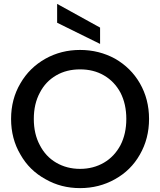

<svg xmlns="http://www.w3.org/2000/svg" viewBox="-20 -961 824 988"><path d="M392 7C392 7 392 7 392 7C457 7 517 -8 572 -39C626 -69 669 -111 700 -166C731 -220 747 -281 747 -349C747 -349 747 -349 747 -349C747 -417 731 -478 700 -532C669 -586 626 -628 572 -659C517 -689 457 -704 392 -704C392 -704 392 -704 392 -704C327 -704 268 -689 214 -659C159 -628 116 -586 85 -532C53 -478 37 -417 37 -349C37 -349 37 -349 37 -349C37 -281 53 -220 85 -166C116 -111 159 -69 214 -39C268 -8 327 7 392 7ZM392 -92C392 -92 392 -92 392 -92C346 -92 305 -103 269 -124C233 -145 205 -175 185 -214C164 -253 154 -298 154 -349C154 -349 154 -349 154 -349C154 -400 164 -445 185 -484C205 -523 233 -552 269 -573C305 -594 346 -604 392 -604C392 -604 392 -604 392 -604C438 -604 479 -594 515 -573C551 -552 579 -523 600 -484C620 -445 630 -400 630 -349C630 -349 630 -349 630 -349C630 -298 620 -253 600 -214C579 -175 551 -145 515 -124C479 -103 438 -92 392 -92ZM274 -941C274 -941 274 -844 274 -844C274 -844 495 -735 495 -735C495 -735 495 -819 495 -819C495 -819 274 -941 274 -941Z"/></svg>

Font: Girnar Poppins
Style: Medium
Weight: 500
Designer: Ninad Kale (Devanagari), Jonny Pinhorn (Latin)
Foundry: Indian Type Foundry
Version: ""